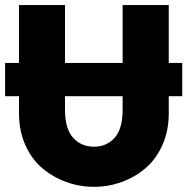

<svg xmlns="http://www.w3.org/2000/svg" viewBox="-21 -723 732 750"><path d="M-1 -347.2V-477.1H53.2V-703.1H232.9V-477.1H458V-703.1H638.2V-477.1H690.9V-347.2H638.2V-279.8Q638.2 -211.9 613.3 -156.2Q588.4 -100.6 547.1 -65.7Q505.9 -30.8 454.1 -12Q402.3 6.8 346.2 6.8Q290 6.8 238 -12Q186 -30.8 144.5 -65.7Q103 -100.6 78.1 -156.2Q53.2 -211.9 53.2 -279.8V-347.2ZM346.2 -149.9Q395.5 -149.9 426.8 -184.8Q458 -219.7 458 -294.9V-347.2H232.9V-294.9Q232.9 -219.7 264.6 -184.8Q296.4 -149.9 346.2 -149.9Z"/></svg>

Font: LT Superior Black
Style: Regular
Weight: 900
Designer: Daniel Lyons
Foundry: LyonsType
Version: Version 2.005